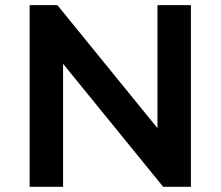

<svg xmlns="http://www.w3.org/2000/svg" viewBox="-20 -720 850 740"><path d="M94.2 0V-700.2H201.2L586.9 -226.1V-700.2H715.8V0H608.9L223.1 -474.1V0Z"/></svg>

Font: Montserrat SemiBold
Style: Regular
Weight: 600
Designer: Julieta Ulanovsky
Foundry: Julieta Ulanovsky
Version: Version 7.200